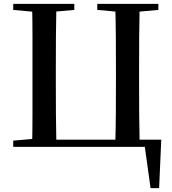

<svg xmlns="http://www.w3.org/2000/svg" viewBox="-20 -755 883 987"><path d="M145 0Q147 -86 147 -171.5Q147 -257 147 -342V-393Q147 -479 147 -565Q147 -651 145 -735H270Q268 -650 267.5 -565Q267 -480 267 -393V-342Q267 -256 267.5 -170.5Q268 -85 270 0ZM572 0Q575 -85 575.5 -170.5Q576 -256 576 -343V-393Q576 -479 575.5 -565Q575 -651 572 -735H698Q696 -651 695.5 -566Q695 -481 695 -393V-342Q695 -257 695.5 -171.5Q696 -86 698 0ZM207 0V-37H809L798 212H754L720 -32L774 0ZM48 -704V-735H362V-704L217 -691H192ZM480 -704V-735H794V-704L649 -691H624ZM48 0V-32L195 -45H207V0Z"/></svg>

Font: Noto Serif TC SemiBold
Style: Regular
Weight: 600
Version: Version 2.002-H1;hotconv 1.1.0;makeotfexe 2.6.0